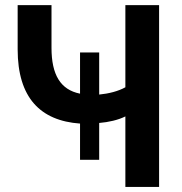

<svg xmlns="http://www.w3.org/2000/svg" viewBox="-20 -739 721 759"><path d="M608.9 0V-718.8H475.6V-394C447.8 -378.4 409.7 -368.7 372.1 -365.2V-531.7H296.4V-368.7C218.8 -384.3 183.6 -443.8 183.6 -549.8V-718.8H49.8V-543.9C49.8 -352.5 139.6 -261.7 296.4 -250.5V-107.4H372.1V-252.9C409.2 -255.9 447.3 -264.6 475.6 -278.8V0Z"/></svg>

Font: Winston SemiBold
Style: Regular
Weight: 600
Designer: Vernon Adams, Kim Jin-seong, David Berlow, Cristiano Sobral
Foundry: The Winston Project Authors
Version: Version 3.004